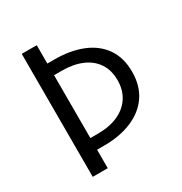

<svg xmlns="http://www.w3.org/2000/svg" viewBox="-161 -790 877 925"><g transform="rotate(-30 277.5 -328.0)"><path d="M89.7 13.9V-670.2H173.2V-568.2H212.3Q300.9 -568.2 367.4 -541.2Q434 -514.2 470.7 -461.1Q507.3 -408 507.3 -330.5Q507.3 -253 470.7 -199.1Q434 -145.3 367.4 -117.1Q300.9 -88.8 212.3 -88.8H173.2V13.9ZM173.2 -153.6H216Q280.1 -153.6 327.3 -174.8Q374.4 -196 400.3 -235.7Q426.2 -275.5 426.2 -330.5Q426.2 -385.5 400.3 -424.3Q374.4 -463.1 327.3 -483.2Q280.1 -503.4 216 -503.4H173.2Z"/></g></svg>

Font: Source Sans 3 VF
Style: Regular
Weight: 200
Designer: Paul D. Hunt
Foundry: Adobe
Version: Version 3.046;hotconv 1.0.118;makeotfexe 2.5.65603